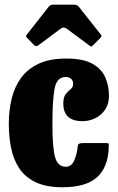

<svg xmlns="http://www.w3.org/2000/svg" viewBox="-20 -790 507 828"><path d="M18 -256.5Q18 -312.5 30 -363.2Q42 -414 70.2 -453.2Q98.5 -492.5 146.2 -515Q194 -537.5 266 -537.5Q339 -537.5 379 -514.8Q419 -492 434.5 -455.2Q450 -418.5 450 -377Q450 -342 433.5 -317.5Q417 -293 390.8 -280.2Q364.5 -267.5 335.5 -267.5Q253 -267.5 253 -343.5Q253 -371.5 263.5 -384.2Q274 -397 284.8 -405.5Q295.5 -414 295.5 -429Q295.5 -441.5 287 -449.8Q278.5 -458 263.5 -458Q224.5 -458 215.2 -406.8Q206 -355.5 206 -256.5Q206 -151.5 217.8 -111.2Q229.5 -71 264 -71Q288 -71 300 -97.8Q312 -124.5 315.5 -161.5Q316.5 -173 337 -173H435.5Q447 -173 448.2 -170.8Q449.5 -168.5 449 -159Q447.5 -71 399.8 -26.8Q352 17.5 249.5 17.5Q177.5 17.5 132 -5Q86.5 -27.5 61.8 -66Q37 -104.5 27.5 -153.8Q18 -203 18 -256.5ZM126 -596.5 98 -625.5Q92 -631 92 -633.5Q92 -636 96.5 -642L190.5 -761.5Q195 -767.5 200.8 -768.8Q206.5 -770 217 -770H296.5Q312.5 -770 319.5 -761.5L415.5 -640Q421 -634.5 412.5 -626L381 -594.5Q375.5 -589 373.5 -589.2Q371.5 -589.5 365 -594L267.5 -666.5Q254.5 -676 242.5 -667L144 -593.5Q135.5 -587.5 126 -596.5Z"/></svg>

Font: Besley* Condensed Heavy
Style: Regular
Weight: 800
Width: 3
Designer: Owen Earl
Foundry: indestructible type*
Version: Version 3.000; ttfautohint (v1.8.3)